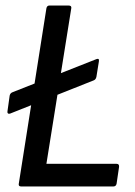

<svg xmlns="http://www.w3.org/2000/svg" viewBox="-20 -675 489 695"><path d="M17 -264Q12 -262 9 -264.5Q6 -267 7 -272L15 -329Q17 -338 25 -341L329 -461Q340 -465 338 -453L329 -397Q327 -387 319 -384ZM57 0Q46 0 48 -10L148 -645Q150 -655 159 -655H228Q240 -655 238 -645L148 -82H402Q412 -82 411 -71L402 -10Q400 0 390 0Z"/></svg>

Font: Sofia Sans Semi Condensed Medium
Style: Italic
Weight: 500
Italic angle: -9°
Version: Version 4.100